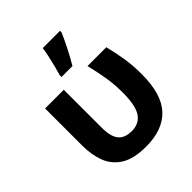

<svg xmlns="http://www.w3.org/2000/svg" viewBox="-218 -934 1082 1082"><g transform="rotate(-45 322.5 -393.5)"><path d="M321 9Q223 9 168.5 -25.5Q114 -60 92 -118Q70 -176 70 -249V-546H219V-244Q219 -173 244.5 -141.5Q270 -110 326 -110Q384 -110 413.5 -153Q443 -196 443 -300Q443 -364 433.5 -422Q424 -480 408 -546H558Q574 -481 583 -423.5Q592 -366 592 -296Q592 -138 523 -64.5Q454 9 321 9ZM261 -606V-621Q268 -644 276 -675.5Q284 -707 291 -738.5Q298 -770 301 -796H439V-784Q422 -745 399 -699Q376 -653 348 -606Z"/></g></svg>

Font: Noto Sans
Style: Bold
Weight: 700
Designer: Monotype Design Team
Foundry: Monotype Imaging Inc.
Version: Version 2.000;GOOG;noto-source:20170915:90ef993387c0; ttfaut